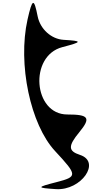

<svg xmlns="http://www.w3.org/2000/svg" viewBox="-20 -940 688 1340"><path d="M172 -803C103 -494 192 -70 365 115C521 283 522 293 375 331C234 367 234 371 371 380C547 391 688 190 538 141C455 114 454 79 534 -18C616 -118 600 -141 450 -141C212 -141 181 -550 415 -611C556 -648 557 -654 424 -662C338 -667 261 -737 243 -825C217 -956 206 -953 172 -803Z"/></svg>

Font: Venom Sans
Style: Regular
Weight: 400
Version: Version 1.001